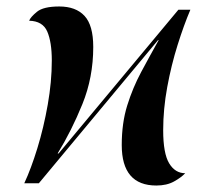

<svg xmlns="http://www.w3.org/2000/svg" viewBox="-20 -566 682 593"><path d="M463 7Q356 7 356 -118Q356 -186 373 -240.5Q390 -295 416 -343.5Q442 -392 470 -442H468L100 0H55Q76 -45 95.5 -108.5Q115 -172 127.5 -243Q140 -314 140 -379Q140 -436 126 -468.5Q112 -501 70 -502Q74 -513 94 -529.5Q114 -546 163 -546Q214 -546 241 -517Q268 -488 268 -421Q268 -327 234.5 -244.5Q201 -162 158 -92H161L531 -536H568Q548 -489 528.5 -427Q509 -365 496.5 -297Q484 -229 484 -164Q484 -92 502.5 -61.5Q521 -31 552 -31Q540 -18 517.5 -5.5Q495 7 463 7Z"/></svg>

Font: Noto Serif Display ExtraCondensed
Style: Bold Italic
Weight: 700
Width: 2
Italic angle: -12°
Designer: Monotype Design Team
Foundry: Monotype Imaging Inc.
Version: Version 2.009